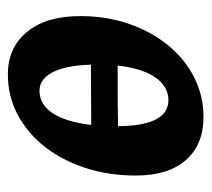

<svg xmlns="http://www.w3.org/2000/svg" viewBox="-44 -468 525 476"><g transform="rotate(90 218.0 -230.5)"><path d="M367.3 -195 58.1 -193.5 63.5 -260.3H230.3L373.5 -262.3ZM164.7 12Q98.4 12 59.4 -35.7Q20.4 -83.3 20.4 -167.4Q20.4 -232.1 39.3 -287.4Q58.3 -342.7 92.1 -384.4Q126 -426.2 171.8 -449.6Q217.6 -473 270.4 -473Q339.2 -473 377.4 -429.2Q415.7 -385.5 415.7 -305Q415.7 -237.6 396.7 -179.8Q377.8 -121.9 344 -79.1Q310.2 -36.4 264.6 -12.2Q219 12 164.7 12ZM205.2 -66.4Q232.9 -66.4 252.7 -88.1Q272.4 -109.8 282.9 -152.7Q293.4 -195.6 293.4 -258.1Q293.4 -321.1 277.2 -353.6Q261 -386 229.2 -386Q202.1 -386 182.1 -365.4Q162.1 -344.8 151.3 -305.4Q140.6 -266 140.6 -209.3Q140.6 -139.2 157.8 -102.8Q175 -66.4 205.2 -66.4Z"/></g></svg>

Font: Alegreya
Style: Italic
Weight: 400
Italic angle: -7°
Designer: Juan Pablo del Peral
Foundry: Huerta Tipografica
Version: Version 2.009